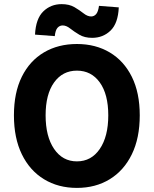

<svg xmlns="http://www.w3.org/2000/svg" viewBox="-20 -897 744 929"><path d="M352.1 12.2Q261.7 12.2 192.9 -29.8Q124 -71.8 85.7 -150.4Q47.4 -229 47.4 -338.9Q47.4 -448.7 85.7 -525.9Q124 -603 192.9 -643.6Q261.7 -684.1 352.1 -684.1Q442.4 -684.1 511 -643.3Q579.6 -602.5 617.9 -525.4Q656.2 -448.2 656.2 -338.9Q656.2 -229 617.9 -150.4Q579.6 -71.8 511 -29.8Q442.4 12.2 352.1 12.2ZM352.1 -116.2Q421.9 -116.2 462.9 -176.5Q503.9 -236.8 503.9 -338.9Q503.9 -440.9 462.9 -498Q421.9 -555.2 352.1 -555.2Q282.7 -555.2 241.7 -498Q200.7 -440.9 200.7 -338.9Q200.7 -236.8 241.7 -176.5Q282.7 -116.2 352.1 -116.2ZM425.8 -713.9Q389.2 -713.9 363.8 -729Q338.4 -744.1 319.6 -759Q300.8 -773.9 283.2 -773.9Q268.6 -773.9 258.3 -762.5Q248 -751 245.1 -722.2L149.4 -729.5Q153.3 -806.6 189.5 -841.8Q225.6 -877 278.3 -877Q315.4 -877 340.6 -862.1Q365.7 -847.2 384.5 -832.3Q403.3 -817.4 420.9 -817.4Q435.5 -817.4 445.3 -828.9Q455.1 -840.3 459 -868.7L554.7 -861.3Q551.3 -784.2 514.9 -749Q478.5 -713.9 425.8 -713.9Z"/></svg>

Font: Akatab Black
Style: Regular
Weight: 900
Designer: SIL Global
Foundry: SIL Global
Version: Version 4.000